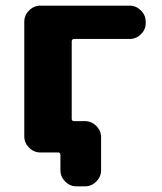

<svg xmlns="http://www.w3.org/2000/svg" viewBox="-20 -540 572 680"><path d="M123 0Q100 0 83 -17Q66 -34 66 -57V-463Q66 -486 83 -503Q100 -520 123 -520H439Q462 -520 479 -503Q496 -486 496 -463V-458Q496 -435 479 -418.5Q462 -402 439 -402H243Q234 -402 234 -393V-119Q234 -111 243 -111H281Q304 -111 321 -94Q338 -77 338 -54V63Q338 86 321 103Q304 120 281 120H251Q228 120 211 103Q194 86 194 63V9Q194 0 186 0H181Z"/></svg>

Font: Rounded Mplus 1c ExtraBold
Style: Regular
Weight: 800
Version: Version 1.059.20150529